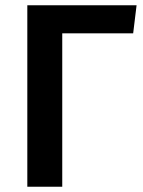

<svg xmlns="http://www.w3.org/2000/svg" viewBox="-20 -711 544 731"><path d="M500 -691 487 -584H217V0H84V-691Z"/></svg>

Font: Qnwhxotralxmqkhsjrfbfhwcoqn
Style: Regular
Weight: 500
Designer: Carrois Corporate & Edenspiekermann
Foundry: Carrois Corporate GbR & Edenspiekermann AG
Version: Version 2.001